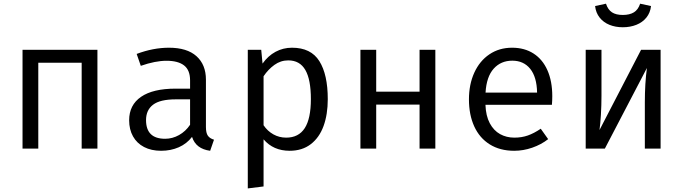

<svg xmlns="http://www.w3.org/2000/svg" viewBox="-20 -812 3732 1049"><path d="M512.3 0H426.2V-469.2H189.2V0H103.1V-540H512.3Z M1105.1 -117.9Q1105.1 -86.2 1115.4 -71Q1125.6 -55.9 1149.2 -48.7L1128.2 11.8Q1050.3 1.5 1029.2 -64.1Q1000.5 -26.7 956.7 -7.4Q912.8 11.8 860 11.8Q806.7 11.8 767.2 -8.7Q727.7 -29.2 706.7 -66.9Q685.6 -104.6 685.6 -154.9Q685.6 -238.5 750.8 -283.1Q815.9 -327.7 939 -327.7H1018.5V-372.8Q1018.5 -429.2 985.6 -454.6Q952.8 -480 889.7 -480Q828.7 -480 749.2 -452.3L726.7 -517.4Q816.9 -551.3 903.1 -551.3Q1002.1 -551.3 1053.6 -504.9Q1105.1 -458.5 1105.1 -376.9ZM1018.5 -130.3V-269.2H940.5Q854.9 -269.2 816.4 -240Q777.9 -210.8 777.9 -155.9Q777.9 -53.8 882.1 -53.8Q922.1 -53.8 958.2 -74.1Q994.4 -94.4 1018.5 -130.3Z M1770.8 -270.3Q1770.8 -186.7 1747.7 -123.3Q1724.6 -60 1677.7 -24.1Q1630.8 11.8 1562.6 11.8Q1473.3 11.8 1420 -50.8V206.7L1333.8 217.4V-540H1407.2L1414.4 -464.6Q1444.1 -506.7 1485.4 -529Q1526.7 -551.3 1575.4 -551.3Q1679 -551.3 1724.9 -477.9Q1770.8 -404.6 1770.8 -270.3ZM1420 -395.4V-127.7Q1441.5 -95.9 1473.6 -77.9Q1505.6 -60 1543.6 -60Q1611.3 -60 1644.9 -111.8Q1678.5 -163.6 1678.5 -270.8Q1678.5 -377.4 1648.2 -429.7Q1617.9 -482.1 1554.9 -482.1Q1513.3 -482.1 1479.2 -457.4Q1445.1 -432.8 1420 -395.4Z M2358.5 0H2272.3V-240.5H2035.4V0H1949.2V-540H2035.4V-311.3H2272.3V-540H2358.5Z M2632.3 -239.5Q2634.4 -179 2655.9 -138.7Q2677.4 -98.5 2712.3 -79.2Q2747.2 -60 2790.3 -60Q2830.3 -60 2863.8 -71.8Q2897.4 -83.6 2934.4 -108.7L2974.9 -51.8Q2936.9 -22.1 2887.9 -5.1Q2839 11.8 2789.2 11.8Q2711.8 11.8 2655.9 -23.1Q2600 -57.9 2571 -121.5Q2542.1 -185.1 2542.1 -269.2Q2542.1 -350.8 2571.3 -414.9Q2600.5 -479 2653.8 -515.1Q2707.2 -551.3 2777.9 -551.3Q2845.6 -551.3 2895.1 -519.5Q2944.6 -487.7 2971 -427.9Q2997.4 -368.2 2997.4 -286.7Q2997.4 -263.1 2995.4 -239.5ZM2632.8 -306.2H2914.4Q2912.8 -391.3 2876.9 -435.9Q2841 -480.5 2779 -480.5Q2716.4 -480.5 2677.2 -436.7Q2637.9 -392.8 2632.8 -306.2Z M3589.2 -540V0H3503.1V-252.8Q3503.1 -356.4 3514.4 -440.5L3284.6 0H3180V-540H3266.2V-287.7Q3266.2 -236.4 3263.1 -185.1Q3260 -133.8 3255.4 -101.5L3482.6 -540ZM3231.3 -779 3290.8 -791.8Q3301.5 -759 3323.6 -744.6Q3345.6 -730.3 3382.6 -730.3Q3420 -730.3 3443.3 -744.6Q3466.7 -759 3477.4 -791.8L3536.9 -779Q3532.8 -742.1 3511.5 -715.9Q3490.3 -689.7 3456.7 -676.4Q3423.1 -663.1 3382.6 -663.1Q3342.6 -663.1 3309.7 -676.4Q3276.9 -689.7 3256.2 -715.9Q3235.4 -742.1 3231.3 -779Z"/></svg>

Font: Fira Code Fixed
Style: Regular
Weight: 400
Monospace: yes
Designer: Carrois Corporate, Edenspiekermann AG, Nikita Prokopov
Foundry: Carrois Corporate, Edenspiekermann AG, Nikita Prokopov
Version: Version 5.002